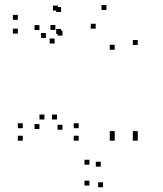

<svg xmlns="http://www.w3.org/2000/svg" viewBox="-20 -560 660 778"><path d="M538.2 10V-10H518.2V10ZM538.2 -8.7V-28.7H518.2V-8.7ZM444.8 -8.7V-28.7H424.8V-8.7ZM444.8 10V-10H424.8V10ZM388.2 115.3V95.3H368.2V115.3ZM342.3 107.3V87.3H322.3V107.3ZM342.3 192V172H322.3V192ZM397.5 198.7V178.7H377.5V198.7ZM538.2 10V-10H518.2V10ZM538.2 -378V-398H518.2V-378ZM411.3 -519.5V-539.5H391.3V-519.5ZM204.3 -438.8V-458.8H184.3V-438.8ZM201.3 -383.8V-403.8H181.3V-383.8ZM367.8 -443.8V-463.8H347.8V-443.8ZM444.8 -358.5V-378.5H424.8V-358.5ZM444.8 10V-10H424.8V10ZM298.8 10V-10H278.8V10ZM298.8 -40.5V-60.5H278.8V-40.5ZM210.8 -75.8V-95.8H190.8V-75.8ZM233.2 -34.3V-54.3H213.2V-34.3ZM233.2 -415.7V-435.7H213.2V-415.7ZM227.7 -422.7V-442.7H207.7V-422.7ZM227.7 -511.5V-531.5H207.7V-511.5ZM214.5 -517.2V-537.2H194.5V-517.2ZM52.3 -479.7V-499.7H32.3V-479.7ZM52.3 -424V-444H32.3V-424ZM166 -406.3V-426.3H146V-406.3ZM139.8 -438.3V-458.3H119.8V-438.3ZM139.8 -37.2V-57.2H119.8V-37.2ZM160 -75.8V-95.8H140V-75.8ZM72.3 -40.5V-60.5H52.3V-40.5ZM72.3 10V-10H52.3V10Z"/></svg>

Font: Monaspace Xenon Dots Var
Style: Regular
Weight: 400
Designer: Riley Cran and the Lettermatic Team
Version: Version 1.100 (Monaspace Xenon Dots)